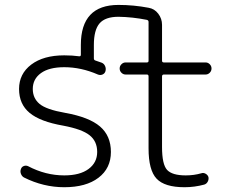

<svg xmlns="http://www.w3.org/2000/svg" viewBox="-20 -784 970 792"><path d="M656.2 -476.6Q648.4 -476.6 648.4 -468.8V-177.7Q648.4 -105.5 669.4 -83Q690.4 -60.5 746.1 -60.5Q780.3 -60.5 810.5 -69.3Q819.3 -72.3 828.1 -67.4Q836.9 -62.5 839.8 -53.7Q841.8 -43.9 836.9 -34.7Q832 -25.4 822.3 -22.5Q782.2 -11.7 741.2 -11.7Q659.2 -11.7 626 -46.9Q592.8 -82 592.8 -171.9V-468.8Q592.8 -476.6 585.9 -476.6H498Q488.3 -476.6 481 -483.9Q473.6 -491.2 473.6 -501.5Q473.6 -511.7 481 -519Q488.3 -526.4 498 -526.4H585.9Q592.8 -526.4 592.8 -533.2V-693.4Q592.8 -700.2 585.9 -702.1Q526.4 -713.9 468.8 -714.8Q414.1 -714.8 390.6 -687.5Q367.2 -660.2 367.2 -598.6V-543Q367.2 -536.1 374 -534.2Q386.7 -530.3 399.4 -525.4Q409.2 -521.5 413.6 -511.2Q418 -501 415 -490.2Q412.1 -480.5 402.8 -476.6Q393.6 -472.7 383.8 -476.6Q314.5 -506.8 245.1 -506.8Q182.6 -506.8 148.9 -482.4Q115.2 -458 115.2 -417Q115.2 -378.9 143.1 -355.5Q170.9 -332 249 -318.4Q347.7 -300.8 392.6 -262.2Q437.5 -223.6 437.5 -157.2Q437.5 -89.8 386.2 -50.8Q335 -11.7 245.1 -11.7Q159.2 -11.7 79.1 -51.8Q70.3 -56.6 66.4 -66.9Q62.5 -77.1 66.4 -86.9Q69.3 -95.7 78.1 -99.1Q86.9 -102.5 95.7 -98.6Q168 -60.5 245.1 -60.5Q309.6 -60.5 345.2 -86.9Q380.9 -113.3 380.9 -157.2Q380.9 -201.2 349.6 -226.1Q318.4 -251 241.2 -265.6Q145.5 -282.2 102.1 -318.4Q58.6 -354.5 58.6 -417Q58.6 -479.5 108.9 -517.6Q159.2 -555.7 245.1 -555.7Q278.3 -555.7 306.6 -551.8Q313.5 -550.8 313.5 -558.6V-598.6Q313.5 -763.7 468.8 -763.7Q531.2 -763.7 592.8 -752Q617.2 -748 632.8 -727.5Q648.4 -707 648.4 -681.6V-533.2Q648.4 -526.4 656.2 -526.4H828.1Q837.9 -526.4 845.2 -519Q852.5 -511.7 852.5 -501.5Q852.5 -491.2 845.2 -483.9Q837.9 -476.6 828.1 -476.6Z"/></svg>

Font: irohamaru Light
Style: Regular
Weight: 200
Designer: [Source Han Sans]
Ryoko NISHIZUKA  (kana & ideographs); Paul D. Hunt (Latin, Greek & Cyrillic); Wenlong ZHANG  (bopomofo
Version: Version 1.01